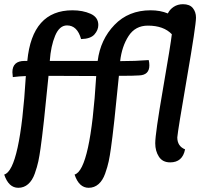

<svg xmlns="http://www.w3.org/2000/svg" viewBox="-24 -763 956 914"><path d="M434 -401 207 -402Q183 -154 169 -57Q164 -21 158.5 5Q153 31 141.5 63.5Q130 96 110 113.5Q90 131 63 131Q17 131 -4 68Q72 46 99 -401Q69 -400 37 -396Q35 -414 35 -419Q35 -473 93 -473H106Q129 -714 321 -714Q370 -714 407 -697.5Q444 -681 444 -644Q444 -620 425.5 -599Q407 -578 362 -577Q344 -642 295 -642Q259 -642 238.5 -593Q218 -544 213 -473H441Q454 -575 521 -644.5Q588 -714 693 -714Q739 -714 775 -699Q784 -718 803 -730.5Q822 -743 847 -743Q879 -743 894 -724.5Q909 -706 909 -679Q909 -642 866 -393Q823 -144 820 -109Q820 -67 857 -52Q845 10 786 10Q750 10 732.5 -17Q715 -44 715 -81Q715 -127 752 -340.5Q789 -554 794 -600Q755 -641 680 -641Q620 -641 588 -591.5Q556 -542 548 -472Q621 -472 684 -477Q687 -464 687 -452Q687 -406 639 -404Q616 -402 542 -402Q518 -154 504 -57Q499 -21 493.5 5Q488 31 476.5 63.5Q465 96 445 113.5Q425 131 398 131Q352 131 331 68Q407 46 434 -401Z"/></svg>

Font: Overlock
Style: Bold Italic
Weight: 700
Designer: Dario Muhafara
Foundry: Dario Manuel Muhafara
Version: Version 1.002